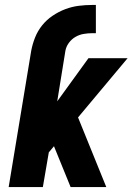

<svg xmlns="http://www.w3.org/2000/svg" viewBox="-20 -755 540 775"><path d="M15 0 106 -550Q111 -577 121.5 -603.5Q132 -630 150 -652.5Q168 -675 192.5 -691.5Q217 -708 243.5 -718Q270 -728 297.5 -731.5Q325 -735 352 -735H367V-621H352Q335 -621 317.5 -618Q300 -615 284.5 -606Q269 -597 258 -582Q247 -567 244 -550L211 -346L337 -520H495L295 -281L409 0H265L199 -162L198 -165L177 -140L153 0Z"/></svg>

Font: Iosevka SS04 Heavy
Style: Italic
Weight: 900
Italic angle: -9°
Monospace: yes
Designer: Belleve Invis
Foundry: Belleve Invis
Version: Version 19.0.0; ttfautohint (v1.8.4)